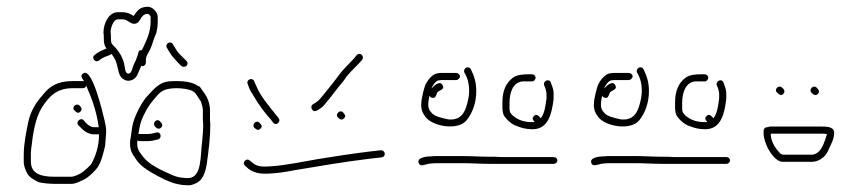

<svg xmlns="http://www.w3.org/2000/svg" viewBox="-20 -549 2528 566"><path d="M472 -408 478 -398C487 -382 493 -378 505 -364L514 -355C525 -346 540 -359 529 -370L520 -379C509 -390 504 -394 496 -408L490 -418C483 -431 465 -420 472 -408ZM410 -365V-372C410 -384 417 -392 422 -402C430 -419 432 -433 440 -450C443 -460 445 -472 445 -485V-499C445 -513 430 -529 416 -529C391 -529 385 -517 374 -502C365 -508 355 -513 341 -513H327C300 -513 285 -479 285 -453C286 -448 286 -443 286 -438C286 -423 287 -415 294 -406C280 -400 269 -396 259 -387C248 -379 261 -362 272 -371C279 -376 284 -380 294 -383L304 -387C305 -388 307 -389 308 -390L311 -387C315 -382 318 -376 320 -372C330 -351 326 -325 345 -315C362 -304 382 -317 386 -331C389 -338 394 -348 396 -355C397 -354 399 -354 400 -354C406 -354 410 -359 410 -365ZM424 -499V-485C424 -455 413 -433 403 -411L398 -401C390 -401 390 -400 388 -394C384 -379 381 -372 374 -358C371 -350 368 -335 362 -333C351 -328 349 -343 348 -350C344 -380 330 -399 313 -416C310 -419 308 -422 308 -425C307 -428 307 -433 307 -438C307 -444 307 -449 306 -454C306 -466 314 -492 327 -492H341C357 -492 364 -477 378 -479C397 -482 392 -508 416 -508C419 -508 424 -502 424 -499ZM437 -176C442 -171 448 -166 455 -173C462 -180 457 -186 452 -191C442 -202 428 -186 437 -176ZM200 -223C205 -218 210 -213 217 -220C224 -227 219 -233 214 -238C205 -247 189 -232 200 -223ZM503 -310C495 -310 486 -310 477 -309C444 -305 429 -280 410 -261C396 -243 382 -217 374 -192C368 -174 368 -156 364 -136C362 -118 365 -104 372 -93L384 -75C398 -56 423 -42 445 -30L465 -20C485 -11 505 -3 533 -3C540 -2 547 -4 556 -8C578 -17 586 -41 590 -69C595 -105 600 -144 600 -182C599 -191 599 -199 599 -206V-228C597 -251 589 -267 577 -282L570 -292C569 -294 566 -295 563 -296C550 -306 525 -310 503 -310ZM578 -226V-206C578 -199 578 -190 579 -181C579 -164 577 -148 576 -132C570 -94 577 -24 534 -24C529 -24 525 -24 520 -25C509 -25 498 -29 490 -32C459 -46 420 -62 401 -88C391 -101 382 -111 385 -134V-135C387 -134 389 -133 392 -133H416C427 -133 437 -136 446 -138C459 -142 454 -163 440 -158C432 -156 425 -154 416 -154H392C391 -154 389 -154 388 -153C391 -174 394 -190 403 -208C416 -235 424 -245 443 -267C457 -284 473 -289 503 -289C515 -289 536 -286 545 -282C557 -277 563 -263 570 -253C570 -252 571 -252 572 -251C574 -243 577 -236 578 -226ZM293 -163C293 -172 291 -182 288 -195C282 -220 252 -349 226 -333C215 -327 222 -318 227 -311C227 -310 227 -310 228 -309C227 -310 225 -310 223 -310H194C150 -310 126 -295 106 -269C87 -248 70 -222 63 -188C57 -158 50 -126 50 -92V-73C50 -58 55 -49 60 -38C66 -27 82 -17 94 -12C103 -9 128 -7 140 -7H190C204 -7 217 -15 228 -20C240 -25 261 -46 268 -56C279 -73 285 -98 290 -120C290 -127 293 -151 293 -163ZM71 -73V-92C71 -98 71 -104 72 -110C77 -156 84 -201 104 -233C124 -263 145 -289 194 -289H223C230 -289 234 -292 234 -298V-297C250 -260 265 -221 271 -174H257C248 -174 240 -180 234 -186L227 -194C218 -205 202 -189 211 -180L219 -172C227 -163 241 -153 257 -153H272C272 -119 262 -89 250 -67C246 -60 225 -42 218 -38C212 -35 199 -28 190 -28H140C102 -28 71 -36 71 -73Z M703 -60 713 -51C732 -38 749 -35 784 -38C801 -39 822 -42 847 -47C919 -59 994 -72 1069 -81L1104 -85C1119 -86 1117 -107 1102 -106L1067 -102C1017 -96 967 -88 917 -80C876 -73 824 -62 782 -59C754 -57 740 -57 726 -68L716 -76C705 -85 692 -68 703 -60ZM730 -172C736 -168 740 -162 748 -170C755 -177 750 -182 745 -187C735 -197 721 -182 730 -172ZM976 -203C981 -198 987 -193 994 -200C1002 -208 995 -212 991 -218C982 -227 967 -212 976 -203ZM914 -223C923 -228 931 -233 937 -241C946 -251 963 -273 972 -285C979 -295 991 -307 998 -318C1006 -331 1026 -349 1037 -361L1047 -372C1056 -382 1042 -397 1032 -387L1022 -375C1011 -363 990 -343 981 -330C966 -310 954 -294 937 -274C924 -258 920 -251 903 -242C891 -234 902 -216 914 -223ZM710 -302 714 -291C717 -283 721 -276 726 -269C741 -243 758 -219 778 -197L785 -188C793 -176 810 -190 801 -201L794 -210C772 -238 748 -264 734 -299L729 -310C724 -322 705 -314 710 -302Z M1421 -66H1612C1618 -66 1623 -70 1623 -76C1623 -82 1618 -86 1612 -86H1458C1446 -87 1434 -87 1421 -87C1395 -87 1369 -89 1343 -89H1275C1266 -89 1257 -89 1250 -88C1235 -88 1209 -84 1214 -69C1219 -54 1236 -67 1251 -67C1258 -68 1266 -68 1275 -68H1343C1370 -68 1395 -66 1421 -66ZM1520 -309H1549C1554 -309 1559 -315 1559 -320C1559 -325 1554 -330 1549 -330H1540C1521 -330 1505 -329 1492 -320C1471 -304 1461 -281 1461 -246V-232C1461 -226 1462 -220 1463 -215C1466 -202 1488 -182 1502 -178C1517 -172 1530 -168 1550 -168C1597 -168 1607 -215 1612 -258V-273C1612 -279 1611 -286 1608 -294L1604 -305C1600 -319 1580 -311 1584 -298L1588 -288C1590 -281 1591 -276 1591 -273V-259C1588 -237 1586 -216 1574 -200C1573 -202 1572 -203 1571 -204C1566 -209 1561 -214 1554 -207C1547 -200 1551 -195 1556 -190C1554 -189 1552 -189 1550 -189C1524 -189 1508 -195 1492 -208C1483 -217 1482 -219 1482 -232V-246C1482 -276 1492 -306 1520 -309ZM1325 -334H1287C1281 -334 1275 -334 1270 -333C1255 -331 1242 -314 1236 -303C1231 -295 1222 -258 1222 -245C1220 -228 1226 -215 1234 -205C1253 -177 1330 -162 1356 -195C1372 -215 1384 -245 1384 -280C1384 -309 1377 -326 1368 -345C1361 -357 1344 -348 1349 -335C1358 -320 1363 -304 1363 -280C1363 -273 1362 -266 1361 -260C1354 -225 1344 -193 1302 -197C1284 -201 1260 -205 1251 -218C1239 -230 1242 -246 1246 -267C1247 -264 1250 -262 1253 -261C1263 -258 1265 -266 1268 -274C1271 -284 1294 -283 1284 -299C1276 -313 1257 -294 1252 -288C1253 -294 1265 -312 1273 -312C1278 -313 1282 -313 1287 -313H1325C1330 -313 1336 -319 1336 -324C1336 -329 1330 -334 1325 -334Z M1930 -66H2121C2127 -66 2132 -70 2132 -76C2132 -82 2127 -86 2121 -86H1967C1955 -87 1943 -87 1930 -87C1904 -87 1878 -89 1852 -89H1784C1775 -89 1766 -89 1759 -88C1744 -88 1718 -84 1723 -69C1728 -54 1745 -67 1760 -67C1767 -68 1775 -68 1784 -68H1852C1879 -68 1904 -66 1930 -66ZM2029 -309H2058C2063 -309 2068 -315 2068 -320C2068 -325 2063 -330 2058 -330H2049C2030 -330 2014 -329 2001 -320C1980 -304 1970 -281 1970 -246V-232C1970 -226 1971 -220 1972 -215C1975 -202 1997 -182 2011 -178C2026 -172 2039 -168 2059 -168C2106 -168 2116 -215 2121 -258V-273C2121 -279 2120 -286 2117 -294L2113 -305C2109 -319 2089 -311 2093 -298L2097 -288C2099 -281 2100 -276 2100 -273V-259C2097 -237 2095 -216 2083 -200C2082 -202 2081 -203 2080 -204C2075 -209 2070 -214 2063 -207C2056 -200 2060 -195 2065 -190C2063 -189 2061 -189 2059 -189C2033 -189 2017 -195 2001 -208C1992 -217 1991 -219 1991 -232V-246C1991 -276 2001 -306 2029 -309ZM1834 -334H1796C1790 -334 1784 -334 1779 -333C1764 -331 1751 -314 1745 -303C1740 -295 1731 -258 1731 -245C1729 -228 1735 -215 1743 -205C1762 -177 1839 -162 1865 -195C1881 -215 1893 -245 1893 -280C1893 -309 1886 -326 1877 -345C1870 -357 1853 -348 1858 -335C1867 -320 1872 -304 1872 -280C1872 -273 1871 -266 1870 -260C1863 -225 1853 -193 1811 -197C1793 -201 1769 -205 1760 -218C1748 -230 1751 -246 1755 -267C1756 -264 1759 -262 1762 -261C1772 -258 1774 -266 1777 -274C1780 -284 1803 -283 1793 -299C1785 -313 1766 -294 1761 -288C1762 -294 1774 -312 1782 -312C1787 -313 1791 -313 1796 -313H1834C1839 -313 1845 -319 1845 -324C1845 -329 1839 -334 1834 -334Z M2252 -155H2397C2404 -155 2411 -155 2418 -154C2410 -131 2403 -97 2375 -93H2288C2287 -93 2284 -94 2281 -96C2268 -109 2252 -130 2252 -155ZM2231 -163V-155C2231 -141 2239 -121 2244 -111C2252 -97 2268 -72 2288 -72H2376C2400 -74 2417 -91 2424 -111C2430 -124 2439 -140 2439 -157C2439 -176 2418 -176 2397 -176H2250C2248 -176 2246 -175 2243 -174H2241C2235 -174 2231 -169 2231 -163ZM2372 -276C2377 -271 2384 -265 2391 -272C2398 -279 2392 -286 2387 -291C2378 -300 2363 -285 2372 -276ZM2271 -276C2276 -271 2282 -265 2289 -272C2296 -279 2291 -287 2285 -291C2276 -300 2260 -285 2271 -276Z"/></svg>

Font: Be Happy
Style: Regular
Weight: 500
Designer: Mew Too
Foundry: Cannot Into Space Fonts
Version: Version 0.9977